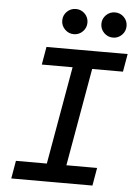

<svg xmlns="http://www.w3.org/2000/svg" viewBox="-60 -947 706 993"><g transform="rotate(5 293.0 -451.0)"><path d="M196.8 0 318.8 -693.4H420.4L298.3 0ZM36.6 0 52.7 -92.8H474.1L458 0ZM142.6 -600.6 158.7 -693.4H580.1L564 -600.6ZM496.6 -771.5Q469.7 -771.5 450.4 -790.8Q431.2 -810.1 431.2 -836.9Q431.2 -864.3 450.4 -883.3Q469.7 -902.3 496.6 -902.3Q523.9 -902.3 543 -883.3Q562 -864.3 562 -836.9Q562 -810.1 543 -790.8Q523.9 -771.5 496.6 -771.5ZM293.5 -771.5Q266.6 -771.5 247.3 -790.8Q228 -810.1 228 -836.9Q228 -864.3 247.3 -883.3Q266.6 -902.3 293.5 -902.3Q320.8 -902.3 339.8 -883.3Q358.9 -864.3 358.9 -836.9Q358.9 -810.1 339.8 -790.8Q320.8 -771.5 293.5 -771.5Z"/></g></svg>

Font: Cascadia Mono NF
Style: Italic
Weight: 400
Italic angle: -10°
Monospace: yes
Designer: Aaron Bell
Foundry: Saja Typeworks
Version: Version 2404.023